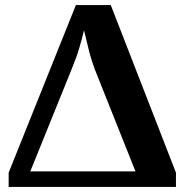

<svg xmlns="http://www.w3.org/2000/svg" viewBox="-20 -734 721 754"><path d="M14 0V-56L278 -714H415L671 -56V0ZM99 -61H512L355 -455Q338 -499 328 -540.5Q318 -582 310 -615Q302 -582 291.5 -546Q281 -510 262 -464Z"/></svg>

Font: NotoSerif-Bold
Style: Regular
Weight: 700
Designer: Monotype Design Team
Foundry: Monotype Imaging Inc.
Version: Version 2.007; ttfautohint (v1.8) -l 8 -r 50 -G 200 -x 14 -D